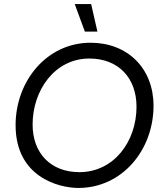

<svg xmlns="http://www.w3.org/2000/svg" viewBox="-20 -920 804 948"><path d="M367 8C583 8 738 -179 738 -398C738 -582 611 -709 427 -709C212 -709 57 -521 57 -302C57 -46 270 8 367 8ZM372 -70C230 -70 141 -164 141 -305C141 -475 251 -631 421 -631C566 -631 654 -534 654 -393C654 -221 542 -70 372 -70ZM399 -764H461L430 -900H349Z"/></svg>

Font: Fixel Display 20240404
Style: Italic
Weight: 400
Italic angle: -10°
Designer: AlfaBravo + MacPaw
Foundry: Kyrylo Tkachov, Marchela Mozhyna, Serhii Makarenko, Maria Weinstein, Zakhar Kryvoshyya
Version: Version 1.211;Glyphs 3.2 (3225)